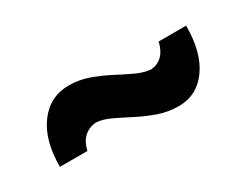

<svg xmlns="http://www.w3.org/2000/svg" viewBox="-37 -615 713 556"><g transform="rotate(-30 319.0 -336.5)"><path d="M445.3 -230.5Q410.2 -230.5 377.7 -241.9Q345.2 -253.4 315.9 -268.6Q286.6 -283.7 261 -295.9Q235.4 -308.1 213.4 -309.6Q163.1 -305.2 150.4 -250.5H58.6Q58.6 -339.4 96.9 -390.6Q135.3 -441.9 198.2 -441.9Q232.9 -441.9 264.6 -430.4Q296.4 -418.9 325.4 -403.8Q354.5 -388.7 380.4 -376.5Q406.2 -364.3 429.2 -362.8Q475.1 -367.2 487.8 -421.9H579.6Q579.6 -332 542.7 -281.2Q505.9 -230.5 445.3 -230.5Z"/></g></svg>

Font: Pinar-FD Bold
Style: Regular
Weight: 700
Designer: Amin Abedi
Version: Version 3.000